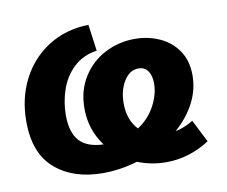

<svg xmlns="http://www.w3.org/2000/svg" viewBox="-67 -633 860 729"><g transform="rotate(-10 363.5 -268.5)"><path d="M686 -37Q607 14 518 14Q461 14 408 -7Q342 13 274 13Q161 13 91 -47Q21 -107 21 -230Q21 -320 58 -392Q95 -464 162 -506.5Q229 -549 317 -551L331 -449Q277 -441 241.5 -407.5Q206 -374 189.5 -326Q173 -278 173 -228Q173 -161 202.5 -128.5Q232 -96 295 -94Q247 -158 247 -241Q247 -309 279.5 -361Q312 -413 365.5 -440.5Q419 -468 480 -468Q531 -468 575 -448.5Q619 -429 646 -390Q673 -351 673 -294Q673 -238 646.5 -187.5Q620 -137 573 -96Q611 -104 642 -124ZM397 -234Q397 -170 434 -131Q477 -159 500.5 -203Q524 -247 524 -289Q524 -319 511.5 -337Q499 -355 475 -355Q441 -355 419 -319.5Q397 -284 397 -234Z"/></g></svg>

Font: Bitter Pro ExtraBold
Style: Italic
Weight: 800
Italic angle: -9°
Designer: Sol Matas, and Bitter project Authors
Foundry: Sol Matas
Version: Version 1.010